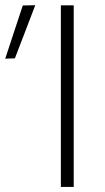

<svg xmlns="http://www.w3.org/2000/svg" viewBox="-84 -734 414 754"><path d="M155 0V-713H205.5V0ZM-63.5 -503.5Q-46 -556.5 -28.8 -608.8Q-11.5 -661 5.5 -712.5L54.5 -713.5Q34 -661 14.5 -609Q-5.5 -557 -25.5 -505Z"/></svg>

Font: Heraclito ExtraLight
Style: Regular
Weight: 200
Designer: Kostas Bartsokas (font) & Cristiano Sobral (main changes)
Foundry: Kostas Bartsokas (font) & Cristiano Sobral (main changes)
Version: Version 1.00;July 8, 2020;FontCreator 13.0.0.2655 64-bit